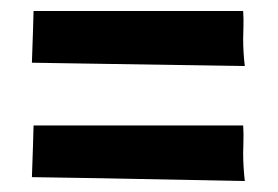

<svg xmlns="http://www.w3.org/2000/svg" viewBox="-20 -461 506 349"><path d="M425 -341Q422 -365 422 -391Q422 -400 422.5 -412.5Q423 -425 422 -441H41L40 -406L38 -347L164 -345L421 -341ZM425 -132Q422 -158 422 -183Q422 -192 422.5 -204.5Q423 -217 422 -233H41L40 -197L38 -139L164 -137L421 -132Z"/></svg>

Font: Londrina Solid Light
Style: Regular
Weight: 300
Designer: Marcelo Magalhaes
Foundry: Marcelo Magalhães
Version: Version 1.002